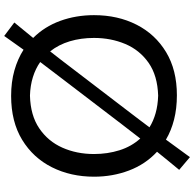

<svg xmlns="http://www.w3.org/2000/svg" viewBox="-25 -818 916 906"><g transform="rotate(-90 433.0 -365.0)"><path d="M144.5 73.2 84.5 22.5Q107.4 -4.9 128.4 -30.8Q149.4 -56.6 169.9 -82Q110.8 -136.7 81.5 -214.1Q52.2 -291.5 52.2 -378.9Q52.2 -489.3 96.7 -577.9Q141.1 -666.5 226.3 -718.5Q311.5 -770.5 433.6 -770.5Q499 -770.5 553.5 -755.1Q607.9 -739.7 651.4 -711.9Q667.5 -734.4 683.6 -757.1Q699.7 -779.8 716.3 -803.2L779.8 -755.4Q742.2 -710 707 -666.5Q760.3 -613.3 787.4 -539.1Q814.5 -464.8 814.5 -379.4Q814.5 -267.1 769.5 -178.7Q724.6 -90.3 640.1 -39.3Q555.7 11.7 436.5 11.7Q374 11.7 321.5 -1.7Q269 -15.1 227.1 -40Q206.5 -11.7 186 16.4Q165.5 44.4 144.5 73.2ZM159.2 -379.4Q159.2 -315.4 177 -259Q194.8 -202.6 232.4 -161.1Q248.5 -182.1 265.4 -203.9Q282.2 -225.6 299.8 -248.5L508.3 -521.5Q530.8 -551.3 552 -578.9Q573.2 -606.4 593.3 -633.3Q562 -655.3 522.2 -667.7Q482.4 -680.2 434.6 -681.6Q341.3 -679.2 280.3 -637.7Q219.2 -596.2 189.2 -528.6Q159.2 -460.9 159.2 -379.4ZM434.6 -76.7Q529.3 -79.6 589.6 -121.8Q649.9 -164.1 678.5 -231.9Q707 -299.8 707 -379.4Q707 -440.9 691.2 -493.7Q675.3 -546.4 643.6 -586.4Q624 -561.5 604 -535.6Q584 -509.8 563 -481.9L352.1 -206.1Q334.5 -183.1 317.9 -161.1Q301.3 -139.2 285.2 -117.7Q314.9 -99.1 352.3 -88.6Q389.6 -78.1 434.6 -76.7Z"/></g></svg>

Font: Pinar Medium
Style: Regular
Weight: 500
Designer: Amin Abedi
Version: Version 3.000